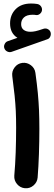

<svg xmlns="http://www.w3.org/2000/svg" viewBox="-20 -984 303 1069"><path d="M4.4 -714.8Q0 -726.1 5.9 -738.5Q11.7 -751 23.9 -754.9L77.1 -773.4Q36.1 -798.8 36.1 -853.5Q36.1 -901.4 67.1 -932.9Q98.1 -964.4 153.3 -964.4Q170.9 -964.4 186.5 -961.9Q199.2 -960 207 -950.2Q214.8 -940.4 213.9 -928.2Q212.9 -916 202.6 -907.2Q192.4 -898.4 179.7 -900.4Q173.3 -901.9 161.6 -901.9Q129.4 -901.9 113.5 -887.2Q97.7 -872.6 97.7 -849.6Q97.7 -828.6 111.6 -817.9Q125.5 -807.1 149.4 -807.1Q162.6 -807.1 177.5 -810.3Q192.4 -813.5 222.2 -823.7Q235.4 -828.1 247.3 -821.3Q259.3 -814.5 262.2 -801.8Q264.6 -789.6 259 -778.8Q253.4 -768.1 242.7 -765.1L44.4 -695.3Q32.7 -691.4 20.8 -697Q8.8 -702.6 4.4 -714.8ZM48.3 -560.5Q44.9 -586.9 61.3 -608.6Q77.6 -630.4 104 -633.8Q130.4 -637.2 152.1 -620.8Q173.8 -604.5 177.2 -578.1Q186 -514.2 190.7 -465.1Q195.3 -416 197.3 -369.6Q199.2 -323.2 199.2 -266.1Q199.2 -196.8 196.8 -126.2Q194.3 -55.7 189.5 4.9Q187 31.2 166.3 48.8Q145.5 66.4 118.7 64Q92.3 61.5 75 41Q57.6 20.5 59.6 -5.9Q64.9 -66.4 67.4 -136Q69.8 -205.6 69.8 -272.9Q69.8 -324.7 67.9 -366Q65.9 -407.2 61.3 -452.4Q56.6 -497.6 48.3 -560.5Z"/></svg>

Font: Mikhak-FD Bold
Style: Regular
Weight: 700
Designer: Amin Abedi
Version: Version 3.3